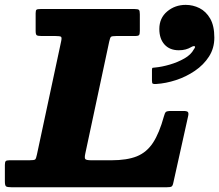

<svg xmlns="http://www.w3.org/2000/svg" viewBox="-68 -788 922 808"><path d="M-47.5 -24.5V-93.5Q-47.5 -105.5 -44.2 -109.5Q-41 -113.5 -29 -113.5H54.5Q76 -113.5 80 -117Q84 -120.5 87.5 -138L189 -612.5Q193 -630 188.8 -633.2Q184.5 -636.5 163.5 -636.5H106Q91 -636.5 86.5 -639.8Q82 -643 82 -658V-732.5Q82 -744.5 85.8 -747.2Q89.5 -750 102 -750H499Q513 -750 516.8 -746.2Q520.5 -742.5 520.5 -728V-658.5Q520.5 -645 517.5 -640.8Q514.5 -636.5 501 -636.5H423Q402.5 -636.5 398.8 -632.8Q395 -629 391.5 -612.5L291 -142Q287 -124 290.8 -118.8Q294.5 -113.5 317.5 -113.5H400.5Q466.5 -113.5 508 -130.2Q549.5 -147 576 -187.5Q602.5 -228 622 -299Q625.5 -312.5 630 -316.8Q634.5 -321 652 -321H704Q718.5 -321 722.5 -316.8Q726.5 -312.5 724 -300.5L661 -17Q658.5 -5.5 653.5 -2.8Q648.5 0 634 0H-20Q-37 0 -42.2 -3.5Q-47.5 -7 -47.5 -24.5ZM602.5 -666Q602.5 -712 635.5 -739.8Q668.5 -767.5 713.5 -767.5Q744 -767.5 771.5 -753.8Q799 -740 816.5 -709.8Q834 -679.5 834 -629.5Q834 -585 811.5 -550Q789 -515 752.2 -490Q715.5 -465 672.8 -451Q630 -437 589 -434.5Q578 -434 574.8 -436Q571.5 -438 571.5 -449.5V-494Q571.5 -502.5 575 -502.8Q578.5 -503 586 -504Q613 -506.5 646.5 -516.2Q680 -526 708 -542Q736 -558 747.5 -580Q756.5 -592 750.8 -593.5Q745 -595 736 -589.5Q726 -583.5 713.2 -580Q700.5 -576.5 684.5 -576.5Q646 -576.5 624.2 -600.8Q602.5 -625 602.5 -666Z"/></svg>

Font: Besley* Heavy
Style: Italic
Weight: 800
Italic angle: -13°
Designer: Owen Earl
Foundry: indestructible type*
Version: Version 3.000; ttfautohint (v1.8.3)